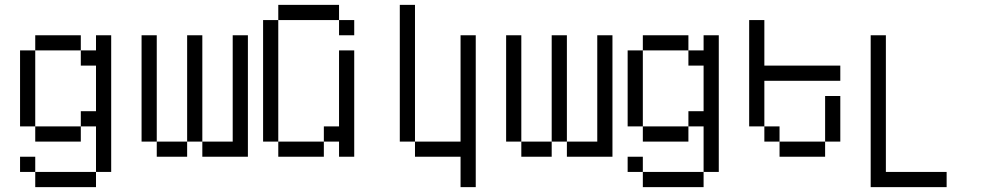

<svg xmlns="http://www.w3.org/2000/svg" viewBox="-20 -645 4040 790"><path d="M125 62.5V125H375V62.5ZM125 62.5V0H62.5V62.5ZM375 62.5H437.5V-500H375V-437.5H312.5V-375H375V-187.5H312.5V-125H125V-62.5H312.5V-125H375ZM125 -125V-437.5H62.5V-125ZM125 -437.5H312.5V-500H125Z M625 -62.5V0H750V-62.5ZM625 -62.5V-500H562.5V-62.5ZM750 -62.5H812.5V0H1000Q1000 0 1000 -500H937.5V-62.5H812.5V-500H750Z M1437.5 -500V-562.5H1375V-500ZM1125 -62.5V0H1312.5V-62.5ZM1125 -62.5Q1125 -62.5 1125 -562.5H1062.5Q1062.5 -562.5 1062.5 -62.5ZM1375 -62.5V0H1437.5V-437.5H1375V-125H1312.5V-62.5ZM1125 -562.5H1375V-625H1125Z M1875 0Q1875 0 1875 125H1937.5Q1937.5 125 1937.5 -500H1875V-62.5H1687.5V0ZM1687.5 -62.5V-625H1625V-62.5Z M2125 -62.5V0H2250V-62.5ZM2125 -62.5V-500H2062.5V-62.5ZM2250 -62.5H2312.5V0H2500Q2500 0 2500 -500H2437.5V-62.5H2312.5V-500H2250Z M2625 62.5V125H2875V62.5ZM2625 62.5V0H2562.5V62.5ZM2875 62.5H2937.5V-500H2875V-437.5H2812.5V-375H2875V-187.5H2812.5V-125H2625V-62.5H2812.5V-125H2875ZM2625 -125V-437.5H2562.5V-125ZM2625 -437.5H2812.5V-500H2625Z M3437.5 -312.5V-375H3125V-562.5H3062.5V-125H3125V-62.5H3187.5V0H3375V-62.5H3187.5V-125H3125V-312.5ZM3375 -62.5H3437.5V-250H3375Z M3875 125V62.5H3625V-500H3562.5Q3562.5 -500 3562.5 125Z"/></svg>

Font: BFUnifontExMono
Style: Regular
Weight: 500
Version: Version 15.0.06